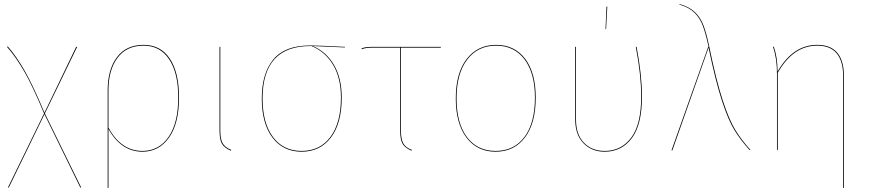

<svg xmlns="http://www.w3.org/2000/svg" viewBox="-20 -752 4372 963"><path d="M387 188 383 189 203 -179 24 189 20 188 201 -183Q144 -320 102 -393Q60 -466 15 -517L19 -519Q63 -469 104.5 -396Q146 -323 203 -187L362 -517H367L205 -183Z M878 -264Q878 -132 827.5 -61.5Q777 9 695 9Q588 9 524 -105V190L520 191V-299Q520 -403 566.5 -465Q613 -527 700 -527Q786 -527 832 -457.5Q878 -388 878 -264ZM874 -264Q874 -386 828.5 -454.5Q783 -523 700 -523Q615 -523 569.5 -462Q524 -401 524 -299V-112Q587 5 695 5Q776 5 825 -64.5Q874 -134 874 -264Z M1085 -98Q1085 -55 1096.5 -34Q1108 -13 1140 0L1138 4Q1104 -11 1092.5 -32Q1081 -53 1081 -98V-517H1085Z M1710 -514 1549 -521Q1616 -493 1655 -426.5Q1694 -360 1694 -262Q1694 -134 1640 -62.5Q1586 9 1493 9Q1400 9 1346.5 -62Q1293 -133 1293 -258Q1293 -384 1351 -454Q1409 -524 1535 -524Q1577 -524 1710 -517ZM1542 -521H1536Q1297 -521 1297 -258Q1297 -135 1349 -65Q1401 5 1493 5Q1585 5 1637.5 -65.5Q1690 -136 1690 -262Q1690 -361 1650.5 -427Q1611 -493 1542 -521Z M1991 -513V-98Q1991 -55 2002.5 -33.5Q2014 -12 2046 0L2044 4Q2010 -11 1998.5 -32Q1987 -53 1987 -98V-513H1856Q1832 -513 1819.5 -511.5Q1807 -510 1795 -505L1793 -509Q1805 -514 1818 -515.5Q1831 -517 1855 -517H2191V-513Z M2667 -262Q2667 -134 2613 -62.5Q2559 9 2466 9Q2373 9 2319.5 -62Q2266 -133 2266 -258Q2266 -386 2321 -456.5Q2376 -527 2468 -527Q2561 -527 2614 -457Q2667 -387 2667 -262ZM2270 -258Q2270 -134 2322 -64.5Q2374 5 2466 5Q2558 5 2610.5 -65Q2663 -135 2663 -262Q2663 -385 2611 -454Q2559 -523 2468 -523Q2377 -523 2323.5 -453.5Q2270 -384 2270 -258Z M3200 -268Q3200 -127 3149 -59Q3098 9 3013 9Q2948 9 2906.5 -33.5Q2865 -76 2865 -153V-517H2869V-153Q2869 -77 2909 -36Q2949 5 3013 5Q3096 5 3146 -61.5Q3196 -128 3196 -268Q3196 -374 3169 -517H3173Q3200 -374 3200 -268ZM3026 -719 3020 -606H3017L3022 -719Z M3538 -515Q3573 -346 3605 -248.5Q3637 -151 3667.5 -101Q3698 -51 3744 0L3740 1Q3694 -50 3663.5 -99.5Q3633 -149 3601 -246.5Q3569 -344 3534 -513L3352 3L3348 2L3532 -517H3534Q3519 -586 3504.5 -624Q3490 -662 3463 -688.5Q3436 -715 3388 -729V-732Q3437 -718 3465 -691.5Q3493 -665 3508.5 -624.5Q3524 -584 3538 -515Z M4213 -368V191L4209 190V-368Q4209 -523 4079 -523Q3958 -523 3881 -387V0H3877V-383Q3877 -460 3857 -517L3861 -518Q3880 -464 3880 -393Q3957 -527 4079 -527Q4213 -527 4213 -368Z"/></svg>

Font: FiraGO Four
Style: Regular
Weight: 100
Designer: bBox Type
Foundry: bBox Type GmbH
Version: Version 1.001